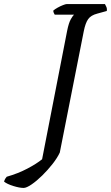

<svg xmlns="http://www.w3.org/2000/svg" viewBox="-142 -724 546 944"><path d="M-26 200Q-46 200 -76.5 190.5Q-107 181 -122 169Q-120 161 -116 154.5Q-112 148 -109 145Q-53 129 -7.5 105Q38 81 65 59L188 -572Q196 -612 206.5 -630Q217 -648 222 -652H127Q125 -655 122.5 -660.5Q120 -666 120 -672Q128 -679 141.5 -686.5Q155 -694 168 -699Q181 -704 186 -704H374Q376 -700 380.5 -691Q385 -682 383 -670L336 -657Q305 -649 291.5 -630Q278 -611 270 -571L152 26Q140 52 116.5 82Q93 112 65.5 139Q38 166 13 183Q-12 200 -26 200Z"/></svg>

Font: Texturina
Style: Italic
Weight: 400
Italic angle: -11°
Designer: Guillermo Torres Carreño
Foundry: Omnibus-Type
Version: Version 1.002; ttfautohint (v1.8.3)